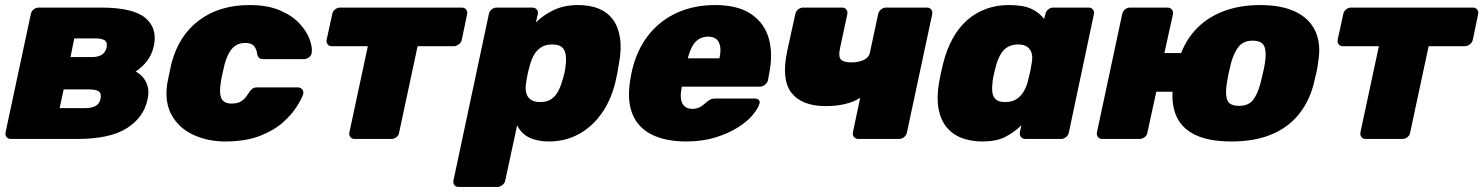

<svg xmlns="http://www.w3.org/2000/svg" viewBox="-20 -550 5872 760"><path d="M23 0Q12 0 6 -7.5Q0 -15 2 -26L102 -494Q104 -505 113 -512.5Q122 -520 133 -520H379Q507 -520 555.5 -479Q604 -438 589 -368Q581 -333 562 -308.5Q543 -284 517 -267Q537 -256 549 -240Q561 -224 565.5 -203.5Q570 -183 564 -156Q549 -85 482 -42.5Q415 0 286 0ZM216 -122H318Q342 -122 358 -130.5Q374 -139 378 -159Q382 -180 371 -188Q360 -196 334 -196H232ZM259 -324H343Q368 -324 382.5 -333Q397 -342 402 -362Q406 -383 394 -390.5Q382 -398 359 -398H274Z M871 10Q802 10 745 -16.5Q688 -43 659.5 -94.5Q631 -146 642 -219Q645 -235 650 -259Q655 -283 659 -300Q688 -410 768.5 -470Q849 -530 968 -530Q1039 -530 1088 -509Q1137 -488 1165.5 -457Q1194 -426 1205.5 -394.5Q1217 -363 1214 -342Q1213 -331 1203.5 -323.5Q1194 -316 1184 -316H1022Q1011 -316 1005.5 -321Q1000 -326 998 -336Q995 -358 984.5 -369Q974 -380 951 -380Q919 -380 899.5 -358.5Q880 -337 869 -295Q864 -274 860 -256Q856 -238 854 -224Q847 -181 856.5 -160.5Q866 -140 897 -140Q922 -140 937 -150.5Q952 -161 965 -183Q971 -193 978.5 -198.5Q986 -204 997 -204H1159Q1170 -204 1176.5 -196Q1183 -188 1180 -177Q1174 -159 1155 -128.5Q1136 -98 1100.5 -66Q1065 -34 1008.5 -12Q952 10 871 10Z M1384 0Q1373 0 1367 -7.5Q1361 -15 1363 -26L1436 -367H1293Q1283 -367 1277 -374.5Q1271 -382 1273 -393L1295 -494Q1297 -505 1306 -512.5Q1315 -520 1326 -520H1808Q1819 -520 1825 -512.5Q1831 -505 1829 -494L1808 -393Q1806 -382 1796 -374.5Q1786 -367 1776 -367H1633L1560 -26Q1559 -15 1549.5 -7.5Q1540 0 1530 0Z M1795 190Q1784 190 1778.5 182.5Q1773 175 1775 164L1915 -494Q1917 -505 1926 -512.5Q1935 -520 1946 -520H2087Q2098 -520 2104.5 -512.5Q2111 -505 2109 -494L2101 -461Q2131 -491 2172.5 -510.5Q2214 -530 2268 -530Q2315 -530 2349.5 -516Q2384 -502 2405.5 -473.5Q2427 -445 2434 -401Q2441 -357 2430 -298Q2427 -277 2423.5 -260Q2420 -243 2415 -221Q2396 -147 2357.5 -95.5Q2319 -44 2267 -17Q2215 10 2153 10Q2107 10 2075 -5.5Q2043 -21 2027 -54L1980 164Q1978 175 1968.5 182.5Q1959 190 1949 190ZM2118 -146Q2144 -146 2160.5 -156.5Q2177 -167 2187.5 -185.5Q2198 -204 2205 -228Q2210 -243 2214 -260Q2218 -277 2219 -292Q2222 -316 2219 -334.5Q2216 -353 2204 -363.5Q2192 -374 2165 -374Q2140 -374 2122.5 -363Q2105 -352 2094.5 -334Q2084 -316 2078 -294Q2072 -273 2068.5 -256.5Q2065 -240 2062 -219Q2059 -198 2063 -182Q2067 -166 2080.5 -156Q2094 -146 2118 -146Z M2696 10Q2613 10 2557.5 -18.5Q2502 -47 2481 -105Q2460 -163 2478 -252Q2479 -256 2480 -262.5Q2481 -269 2482 -272Q2502 -355 2548 -412.5Q2594 -470 2661 -500Q2728 -530 2810 -530Q2902 -530 2954.5 -493.5Q3007 -457 3023.5 -396.5Q3040 -336 3025 -261L3020 -233Q3018 -223 3008.5 -215Q2999 -207 2988 -207H2679Q2679 -207 2678.5 -205Q2678 -203 2678 -201Q2673 -177 2675.5 -158.5Q2678 -140 2689.5 -129.5Q2701 -119 2721 -119Q2734 -119 2744 -123Q2754 -127 2762 -133.5Q2770 -140 2777 -146Q2788 -155 2794.5 -157.5Q2801 -160 2812 -160H2969Q2979 -160 2984 -154Q2989 -148 2986 -139Q2981 -121 2960 -95.5Q2939 -70 2901.5 -46Q2864 -22 2812 -6Q2760 10 2696 10ZM2703 -319H2828V-321Q2834 -348 2830.5 -367Q2827 -386 2815 -395.5Q2803 -405 2783 -405Q2763 -405 2747 -395.5Q2731 -386 2720.5 -367Q2710 -348 2703 -321Z M3377 0Q3367 0 3360.5 -7.5Q3354 -15 3356 -26L3385 -163Q3361 -147 3326 -138.5Q3291 -130 3249 -130Q3154 -130 3113 -182.5Q3072 -235 3096 -348L3128 -494Q3130 -505 3139 -512.5Q3148 -520 3159 -520H3313Q3324 -520 3330 -512.5Q3336 -505 3334 -494L3305 -359Q3298 -326 3308.5 -314.5Q3319 -303 3350 -303Q3378 -303 3398.5 -312.5Q3419 -322 3423 -340L3456 -494Q3458 -505 3467.5 -512.5Q3477 -520 3487 -520H3649Q3660 -520 3666 -512.5Q3672 -505 3670 -494L3570 -26Q3568 -15 3559 -7.5Q3550 0 3539 0Z M3869 10Q3823 10 3786.5 -4Q3750 -18 3726.5 -47Q3703 -76 3695 -120Q3687 -164 3697 -223Q3701 -245 3704.5 -261Q3708 -277 3713 -298Q3727 -354 3751 -397.5Q3775 -441 3808 -470Q3841 -499 3882.5 -514.5Q3924 -530 3973 -530Q4032 -530 4063.5 -514.5Q4095 -499 4113 -475L4118 -494Q4120 -505 4129 -512.5Q4138 -520 4148 -520H4289Q4300 -520 4306 -512.5Q4312 -505 4310 -494L4211 -26Q4209 -15 4200 -7.5Q4191 0 4180 0H4039Q4028 0 4021.5 -7.5Q4015 -15 4017 -26L4023 -54Q3993 -25 3958 -7.5Q3923 10 3869 10ZM3959 -146Q3985 -146 4002.5 -157Q4020 -168 4031 -186Q4042 -204 4048 -226Q4054 -248 4057.5 -264.5Q4061 -281 4064 -301Q4068 -322 4064 -338Q4060 -354 4047 -364Q4034 -374 4010 -374Q3985 -374 3968 -363.5Q3951 -353 3940.5 -334.5Q3930 -316 3923 -292Q3919 -277 3915 -260Q3911 -243 3909 -228Q3906 -204 3908 -185.5Q3910 -167 3922 -156.5Q3934 -146 3959 -146Z M4735 -187H4557L4522 -26Q4521 -15 4511.5 -7.5Q4502 0 4491 0H4343Q4332 0 4326 -7.5Q4320 -15 4322 -26L4422 -494Q4424 -505 4433 -512.5Q4442 -520 4453 -520H4601Q4612 -520 4618.5 -512.5Q4625 -505 4623 -494L4589 -340H4767ZM4854 10Q4766 10 4711.5 -16Q4657 -42 4635.5 -92.5Q4614 -143 4624 -214Q4627 -235 4632.5 -260Q4638 -285 4644 -306Q4664 -378 4708.5 -428Q4753 -478 4819 -504Q4885 -530 4968 -530Q5052 -530 5107 -504Q5162 -478 5186 -428Q5210 -378 5198 -306Q5196 -285 5190 -260Q5184 -235 5179 -214Q5160 -143 5117 -92.5Q5074 -42 5008.5 -16Q4943 10 4854 10ZM4884 -131Q4921 -131 4939 -153Q4957 -175 4969 -219Q4973 -234 4979 -260Q4985 -286 4987 -301Q4994 -344 4984.5 -366.5Q4975 -389 4938 -389Q4903 -389 4884 -366.5Q4865 -344 4853 -301Q4849 -286 4843.5 -260Q4838 -234 4836 -219Q4829 -175 4838.5 -153Q4848 -131 4884 -131Z M5386 0Q5375 0 5369 -7.5Q5363 -15 5365 -26L5438 -367H5295Q5285 -367 5279 -374.5Q5273 -382 5275 -393L5297 -494Q5299 -505 5308 -512.5Q5317 -520 5328 -520H5810Q5821 -520 5827 -512.5Q5833 -505 5831 -494L5810 -393Q5808 -382 5798 -374.5Q5788 -367 5778 -367H5635L5562 -26Q5561 -15 5551.5 -7.5Q5542 0 5532 0Z"/></svg>

Font: Rubik Light ExtraBold
Style: Italic
Weight: 800
Italic angle: -12°
Version: Version 2.104